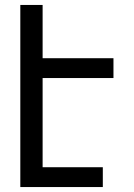

<svg xmlns="http://www.w3.org/2000/svg" viewBox="-20 -755 540 775"><path d="M62 0V-735H152V-520H438V-440H152V-80H395V0Z"/></svg>

Font: Iosevka Custom Medium
Style: Regular
Weight: 500
Monospace: yes
Designer: Belleve Invis
Foundry: Belleve Invis
Version: Version 32.5.0; ttfautohint (v1.8.4)